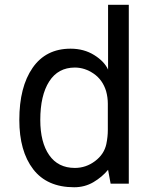

<svg xmlns="http://www.w3.org/2000/svg" viewBox="-20 -770 646 805"><path d="M433.1 -750H520V0H443.8L433.1 -58.1Q408.2 -27.8 371.8 -6.3Q335.4 15.1 291 15.1Q177.2 15.1 119.1 -60.5Q61 -136.2 61 -267.1Q61 -405.3 116.7 -485.6Q172.4 -565.9 275.9 -565.9Q332 -565.9 375 -539.1Q418 -512.2 433.1 -478ZM293.9 -65.9Q340.3 -65.9 378.4 -94.5Q416.5 -123 425.8 -166Q432.1 -196.8 432.1 -225.1V-335Q432.1 -361.8 424.8 -388.2Q410.2 -435.5 372.8 -461.2Q335.4 -486.8 293.9 -486.8Q223.6 -486.8 186.3 -428.5Q148.9 -370.1 148.9 -267.1Q148.9 -173.3 186.3 -119.6Q223.6 -65.9 293.9 -65.9Z"/></svg>

Font: Stilu
Style: Regular
Weight: 400
Designer: Genilson Lima Santos
Foundry: Genilson Lima Santos
Version: Version 1.200;PS 001.200;hotconv 1.0.88;makeotf.lib2.5.64775